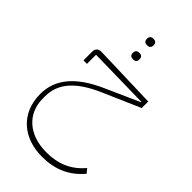

<svg xmlns="http://www.w3.org/2000/svg" viewBox="-300 -810 1207 1207"><g transform="rotate(45 303.5 -206.0)"><path d="M302 -534H307C323 -534 334 -543 334 -562C334 -582 323 -591 307 -591H302C286 -591 275 -582 275 -562C275 -543 286 -534 302 -534ZM302 -659H307C323 -659 334 -668 334 -687C334 -707 323 -716 307 -716H302C286 -716 275 -707 275 -687C275 -668 286 -659 302 -659ZM333 304C444 304 535 267 607 181L584 153C518 232 435 265 333 265C181 265 78 179 78 41V20C78 -97 158 -180 310 -247L560 -356V-414L137 -427C106 -429 89 -415 89 -386V-309H120V-390L531 -382V-379L303 -277C128 -199 46 -98 46 32C46 203 166 304 333 304Z"/></g></svg>

Font: IBM Plex Arabic ExtraLight
Style: Regular
Weight: 200
Designer: Mike Abbink, Paul van der Laan, Pieter van Rosmalen, Wael Morcos, Khajak Apelian
Foundry: Bold Monday
Version: Version 1.0